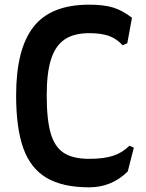

<svg xmlns="http://www.w3.org/2000/svg" viewBox="-20 -786 624 822"><path d="M49 -378Q49 -575 123 -670.5Q197 -766 362 -766Q425 -766 465 -753.5Q505 -741 545 -710L525 -601L505 -592Q480 -620 447 -632Q414 -644 362 -644Q296 -644 256.5 -617Q217 -590 198.5 -532Q180 -474 180 -378Q180 -274 197 -215.5Q214 -157 253 -131.5Q292 -106 362 -106Q424 -106 464 -119Q504 -132 534 -162L553 -154L527 -52Q458 16 362 16Q248 16 179.5 -24.5Q111 -65 80 -151Q49 -237 49 -378Z"/></svg>

Font: Farro Medium
Style: Regular
Weight: 500
Designer: Aceler Chua
Foundry: Grayscale Limited
Version: Version 1.101